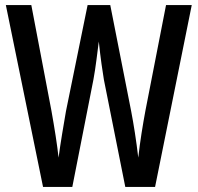

<svg xmlns="http://www.w3.org/2000/svg" viewBox="-20 -734 776 754"><path d="M733 -714H632L551 -299C541 -245 530 -179 523 -115C515 -183 505 -246 495 -298L413 -714H324L239 -297C230 -244 218 -176 210 -115C205 -163 194 -232 182 -299L103 -714H3L149 0H264L347 -422C356 -470 362 -526 368 -571C375 -503 383 -452 388 -421L472 0H589Z"/></svg>

Font: Noto Sans Arabic UI XCn Md
Style: Regular
Weight: 500
Width: 2
Designer: Monotype Design Team, Nadine Chahine and Nizar Qandah
Foundry: Monotype Imaging Inc.
Version: Version 2.010